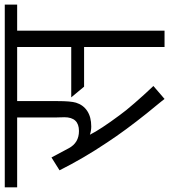

<svg xmlns="http://www.w3.org/2000/svg" viewBox="29 -756 727 825"><g transform="rotate(-90 392.5 -343.5)"><path d="M785.2 -633.3H673.3V0H603V-345.7H432.6L386.7 -400.9H603V-633.3H370.6V-458.5Q370.6 -403.3 363.8 -380.4Q354 -349.1 327.9 -332Q301.8 -314.9 261.7 -314.9Q242.7 -314.9 226.1 -320.8Q237.3 -298.3 258.3 -266.4Q279.3 -234.4 310.1 -192.9Q318.8 -180.7 332 -164.3Q345.2 -147.9 361.6 -129.2Q377.9 -110.4 396.7 -89.6Q415.5 -68.8 435.5 -47.9L379.9 0Q377.4 -3.4 368.4 -14.6Q359.4 -25.9 348.9 -38.6Q338.4 -51.3 329.3 -62.5Q320.3 -73.7 317.4 -77.1Q280.8 -123 250 -164.8Q219.2 -206.5 192.9 -246.6Q158.2 -298.3 128.7 -348.9Q99.1 -399.4 73.2 -451.2L128.4 -485.8L168 -411.6Q191.4 -367.7 242.2 -367.7Q301.3 -367.7 301.3 -430.7Q301.3 -433.6 301 -438.5Q300.8 -443.4 300.8 -448.2Q300.8 -453.6 300.5 -458.3Q300.3 -462.9 300.3 -465.3V-633.3H0V-686.5H785.2Z"/></g></svg>

Font: SakalBharati
Style: Regular
Weight: 400
Designer: CDAC GIST
Foundry: CDAC
Version: 13.02